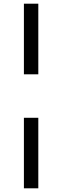

<svg xmlns="http://www.w3.org/2000/svg" viewBox="-20 -785 337 1040"><path d="M187.5 -382.5H109.5V-765H187.5ZM109.5 235V-147H187.5V235Z"/></svg>

Font: Newsreader 7pt
Style: Regular
Weight: 400
Designer: Hugues Gentile
Foundry: Production Type
Version: Version 1.003